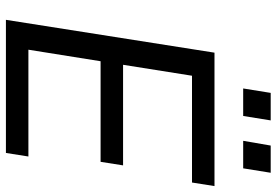

<svg xmlns="http://www.w3.org/2000/svg" viewBox="-163 -772 935 649"><g transform="rotate(90 304.5 -447.5)"><path d="M47 0 158 -705H609L597 -629H236L199 -396H539L527 -320H187L148 -76H509L497 0ZM456 -802 472 -895H564L549 -802ZM279 -802 294 -895H387L372 -802Z"/></g></svg>

Font: Nunito Sans 12pt Medium
Style: Italic
Weight: 500
Italic angle: -9°
Designer: Vernon Adams
Foundry: Vernon Adams
Version: Version 3.101;gftools[0.9.27]